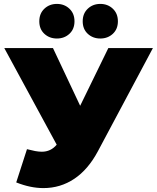

<svg xmlns="http://www.w3.org/2000/svg" viewBox="-20 -946 804 982"><path d="M390 -405 534 -700H762L481 -173Q431 -79 360 -31.5Q289 16 202 16Q136 16 63 -13L118 -183Q141 -177 159.5 -173.5Q178 -170 194 -170Q240 -170 270 -206L2 -700H251ZM493 -749Q455 -749 429 -773Q403 -797 403 -837Q403 -877 429 -901.5Q455 -926 493 -926Q531 -926 557 -901.5Q583 -877 583 -837Q583 -797 557 -773Q531 -749 493 -749ZM271 -749Q233 -749 207 -773Q181 -797 181 -837Q181 -877 207 -901.5Q233 -926 271 -926Q309 -926 335 -901.5Q361 -877 361 -837Q361 -797 335 -773Q309 -749 271 -749Z"/></svg>

Font: Montserrat-Alt1 Black
Style: Regular
Weight: 900
Designer: Differentunic
Foundry: Differentunic
Version: Version 7.222